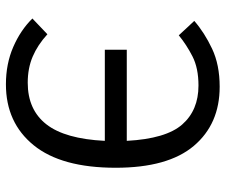

<svg xmlns="http://www.w3.org/2000/svg" viewBox="-77 -680 769 655"><g transform="rotate(90 307.5 -352.5)"><path d="M275.9 -717.4Q403.1 -717.4 477.7 -629.2Q552.3 -541 552.3 -362.6Q552.3 -177.4 475.4 -82.8Q398.5 11.8 267.7 11.8Q197.9 11.8 140.5 -13.1Q83.1 -37.9 43.1 -78.5L96.9 -129.7Q133.3 -96.4 173.1 -79.5Q212.8 -62.6 262.1 -62.6Q354.4 -62.6 404.1 -126.2Q453.8 -189.7 460.5 -325.6H149.7V-400.5H460.5Q453.3 -534.4 404.6 -589.7Q355.9 -645.1 271.8 -645.1Q212.3 -645.1 172.3 -624.6Q132.3 -604.1 100.5 -577.9L51.3 -630.8Q91.3 -665.6 146.2 -691.5Q201 -717.4 275.9 -717.4Z"/></g></svg>

Font: FiraCode Nerd Font
Style: Regular
Weight: 400
Designer: Carrois Corporate, Edenspiekermann AG, Nikita Prokopov
Foundry: Carrois Corporate, Edenspiekermann AG, Nikita Prokopov
Version: Version 6.002;Nerd Fonts 3.4.0